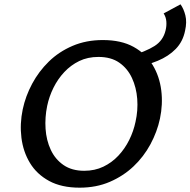

<svg xmlns="http://www.w3.org/2000/svg" viewBox="-20 -855 880 887"><path d="M348 12Q264 12 207 -19Q150 -50 118.5 -102Q87 -154 79 -218.5Q71 -283 85 -350Q98 -411 128.5 -468Q159 -525 205.5 -570.5Q252 -616 315 -643Q378 -670 455 -670Q540 -670 597 -638.5Q654 -607 685.5 -554.5Q717 -502 725 -437.5Q733 -373 719 -307Q706 -246 675 -188.5Q644 -131 597 -86.5Q550 -42 487.5 -15Q425 12 348 12ZM369 -66Q418 -66 457.5 -85Q497 -104 527 -136Q557 -168 577 -208.5Q597 -249 606 -292Q618 -345 614 -398Q610 -451 589.5 -495Q569 -539 531 -565.5Q493 -592 435 -592Q385 -592 346 -573Q307 -554 277 -522Q247 -490 227 -449.5Q207 -409 198 -366Q187 -313 190.5 -260Q194 -207 214.5 -163Q235 -119 273.5 -92.5Q312 -66 369 -66ZM592 -542 577 -594Q654 -617 694 -642.5Q734 -668 745 -715Q750 -735 748.5 -755.5Q747 -776 736 -793L814 -835Q829 -814 836.5 -783.5Q844 -753 835 -713Q825 -663 792 -629Q759 -595 708.5 -574Q658 -553 592 -542Z"/></svg>

Font: Ysabeau Office SemiBold
Style: Italic
Weight: 600
Italic angle: -12°
Designer: Christian Thalmann (Catharsis Fonts)
Version: Version 2.001;gftools[0.9.30]; featfreeze: tnum,lnum,ss02